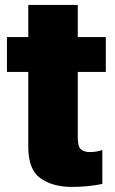

<svg xmlns="http://www.w3.org/2000/svg" viewBox="-20 -746 464 774"><path d="M270 7.5Q333.5 7.5 392.5 -4.5V-141.5Q370 -133 342 -133Q319.5 -133 306.5 -143.8Q293.5 -154.5 293.5 -192V-456H406.5V-596.5H293.5V-726H94V-596.5H8V-456H94V-154Q94 -61.5 143.5 -27Q193 7.5 270 7.5Z"/></svg>

Font: Anybody Condensed Black
Style: Regular
Weight: 900
Width: 3
Designer: Tyler Finck
Foundry: Etcetera Type Company
Version: Version 1.113;gftools[0.9.25]